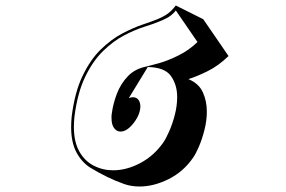

<svg xmlns="http://www.w3.org/2000/svg" viewBox="-20 -620 1040 699"><path d="M812 -416Q776 -381 737 -361.5Q698 -342 666 -332Q704 -316 718.5 -284Q733 -252 733 -214Q733 -181 724.5 -147.5Q716 -114 704.5 -87Q693 -60 683 -46Q648 5 594 32Q540 59 488 59Q458 59 432 50Q401 39 370 24Q339 9 308 -10Q277 -30 258 -66Q239 -102 239 -157Q239 -166 239.5 -176Q240 -186 241 -196Q252 -284 280.5 -343.5Q309 -403 347 -440Q385 -477 425 -498Q465 -519 499 -530.5Q533 -542 553 -550Q579 -561 593 -572Q607 -583 620 -600L720 -550ZM620 -582Q613 -572 600.5 -562.5Q588 -553 558 -541Q539 -533 505.5 -522.5Q472 -512 432.5 -491.5Q393 -471 355.5 -434.5Q318 -398 290 -340Q262 -282 251 -195Q250 -185 249.5 -176Q249 -167 249 -158Q249 -104 268.5 -69Q288 -34 321 -17Q354 0 392 0Q441 0 491 -26.5Q541 -53 575 -102Q584 -115 596 -142Q608 -169 616.5 -202Q625 -235 625 -267Q625 -311 602.5 -343Q580 -375 518 -376L449 -263Q457 -266 464 -266Q477 -266 484 -256.5Q491 -247 491 -233Q491 -220 485.5 -205Q480 -190 468 -174Q443 -141 419 -141Q405 -141 395.5 -153.5Q386 -166 386 -190Q386 -194 386 -198.5Q386 -203 387 -207Q392 -244 406 -280Q420 -316 446 -343Q472 -370 514 -378Q527 -381 559 -390Q591 -399 629.5 -418Q668 -437 699 -467Z"/></svg>

Font: Rampart One
Style: Regular
Weight: 400
Designer: Fontworks Inc.
Foundry: Fontworks Inc.
Version: Version 1.100